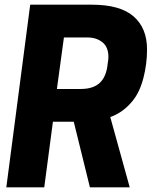

<svg xmlns="http://www.w3.org/2000/svg" viewBox="-20 -800 663 820"><path d="M534 0H364L295 -280H206L169 0H7L109 -780H372Q493 -780 550.5 -730Q608 -680 608 -589Q608 -527 592.5 -467Q577 -407 547 -370Q507 -320 451 -300ZM325 -420Q379 -420 407 -447Q435 -474 440 -529Q443 -544 443 -557Q443 -599 417.5 -619.5Q392 -640 353 -640H253L223 -420Z"/></svg>

Font: Tanohe Sans
Style: Bold Italic
Weight: 700
Designer: Village Type and Design LLC & Cristiano Sobral
Foundry: Cooper Hewitt Smithsonian Design Museum
Version: Version 1.00;September 29, 2021;FontCreator 13.0.0.2655 64-b